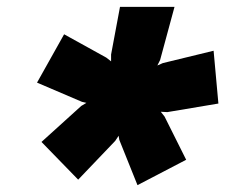

<svg xmlns="http://www.w3.org/2000/svg" viewBox="-20 -750 657 560"><path d="M381 -210 328 -342 326 -354 316 -339 208 -226 101 -336 217 -441 232 -450 219 -453 88 -509 167 -650 290 -582 304 -571V-591L330 -730H489L447 -575L439 -559L455 -566L603 -602L617 -448L468 -423L449 -424L460 -410L523 -284Z"/></svg>

Font: Elaine Sans Black
Style: Italic
Weight: 900
Italic angle: -13°
Designer: Wei Huang
Foundry: Wei Huang
Version: Version 2.001;December 24, 2019;FontCreator 12.0.0.2547 64-b